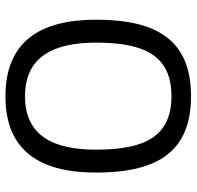

<svg xmlns="http://www.w3.org/2000/svg" viewBox="-28 -666 704 687"><g transform="rotate(90 323.5 -322.0)"><path d="M324 10C519 10 597 -113 597 -314C597 -529 526 -654 324 -654C121 -654 50 -529 50 -314C50 -113 129 10 324 10ZM324 -60C183 -60 132 -161 132 -314C132 -488 179 -584 324 -584C468 -584 515 -488 515 -314C515 -161 465 -60 324 -60Z"/></g></svg>

Font: Kanit Light
Style: Regular
Weight: 300
Designer: Katatrad Team
Foundry: CadsonDemak
Version: Version 1.000;PS 001.000;hotconv 1.0.88;makeotf.lib2.5.64775